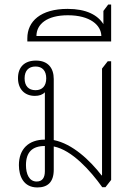

<svg xmlns="http://www.w3.org/2000/svg" viewBox="-20 -818 603 843"><path d="M144 5C188 5 216 -17 216 -73V-175C296 -159 377 -69 429 4H443L468 -28V-549H453L428 -517V-48H426C375 -114 298 -187 216 -203V-471C216 -520 190 -552 138 -552C88 -552 59 -524 59 -475C59 -426 89 -397 133 -397C152 -397 167 -402 177 -413V-205C106 -205 63 -164 63 -93C63 -45 83 5 144 5ZM136 -422C105 -422 88 -441 88 -474C88 -508 106 -526 136 -526C166 -526 183 -507 183 -474C183 -441 166 -422 136 -422ZM141 -21C108 -21 94 -54 94 -93C94 -150 122 -177 177 -177V-66C177 -38 166 -21 141 -21Z M100 -636H468V-798H455L434 -770V-712C409 -752 359 -779 277 -779C158 -779 100 -724 100 -650ZM140 -660C140 -711 185 -751 278 -751C375 -751 424 -708 425 -660Z"/></svg>

Font: Noto Serif Thai SemiCondensed ExtraLight
Style: Regular
Weight: 200
Width: 4
Designer: Monotype Design Team
Foundry: Monotype Imaging Inc.
Version: Version 2.002